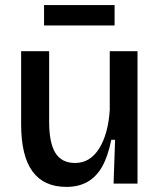

<svg xmlns="http://www.w3.org/2000/svg" viewBox="-20 -721 631 754"><path d="M241 13Q152 13 107.5 -48Q63 -109 63 -233V-520H173V-243Q173 -160 197.5 -120.5Q222 -81 275 -81Q305 -81 328.5 -95.5Q352 -110 369.5 -138Q387 -166 397.5 -204Q408 -242 411 -289V-520H520V-221V0H426L432 -172H417Q404 -107 381 -66.5Q358 -26 323 -6.5Q288 13 241 13ZM153 -621V-701H430V-621Z"/></svg>

Font: Bricolage Grotesque 24pt Medium
Style: Regular
Weight: 500
Designer: Mathieu Triay
Foundry: Atelier Triay
Version: Version 1.001;gftools[0.9.33.dev8+g029e19f]